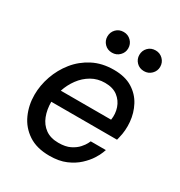

<svg xmlns="http://www.w3.org/2000/svg" viewBox="-174 -856 929 989"><g transform="rotate(30 290.0 -362.0)"><path d="M262 10Q186 10 136.5 -23Q87 -56 63 -109.5Q39 -163 39 -224Q39 -280 58.5 -336Q78 -392 115 -438Q152 -484 206 -512Q260 -540 330 -540Q397 -540 440.5 -513Q484 -486 507 -442.5Q530 -399 534.5 -348.5Q539 -298 527 -252L523 -236H132Q132 -190 146.5 -152.5Q161 -115 191.5 -93Q222 -71 269 -71Q311 -71 338 -84.5Q365 -98 381 -116Q397 -134 403.5 -147.5Q410 -161 410 -161H500Q500 -161 493.5 -143.5Q487 -126 471 -101Q455 -76 427.5 -50.5Q400 -25 359.5 -7.5Q319 10 262 10ZM146 -310H445Q451 -347 439.5 -381Q428 -415 399.5 -437Q371 -459 324 -459Q280 -459 244.5 -438.5Q209 -418 184 -384Q159 -350 146 -310ZM466 -611Q439 -611 421.5 -629Q404 -647 404 -672Q404 -698 421.5 -716Q439 -734 466 -734Q492 -734 510 -716Q528 -698 528 -672Q528 -647 510 -629Q492 -611 466 -611ZM276 -611Q249 -611 231.5 -629Q214 -647 214 -672Q214 -698 231.5 -716Q249 -734 276 -734Q302 -734 320 -716Q338 -698 338 -672Q338 -647 320 -629Q302 -611 276 -611Z"/></g></svg>

Font: Be Vietnam Pro Variable Thin
Style: Italic
Weight: 100
Italic angle: -12°
Designer: Lam Bao, Tony Le, Vietanh Nguyen
Foundry: Yellow Type Foundry
Version: Version 1.002